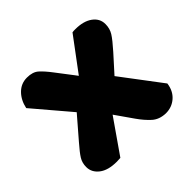

<svg xmlns="http://www.w3.org/2000/svg" viewBox="-130 -632 783 783"><g transform="rotate(-45 261.5 -241.0)"><path d="M211 -310 242 -311Q276 -357 309.5 -401.5Q343 -446 377 -492Q382 -493 386 -493Q390 -493 394 -493Q441 -493 468.5 -473Q496 -453 496 -421Q496 -395 483.5 -375Q471 -355 438 -318Q413 -290 388 -262.5Q363 -235 338 -207L288 -186Q254 -137 220.5 -89Q187 -41 153 8Q149 8 142.5 8.5Q136 9 132 9Q82 9 55 -12Q28 -33 28 -64Q28 -88 39.5 -106.5Q51 -125 79 -157Q112 -195 145 -233.5Q178 -272 211 -310ZM310 -295 349 -275Q387 -224 426 -173Q465 -122 503 -71Q498 -33 473 -11Q448 11 413 11Q376 10 353 -11Q330 -32 309 -62Q285 -96 261.5 -130Q238 -164 214 -198L189 -214Q148 -262 107 -310.5Q66 -359 25 -407Q33 -445 57 -469Q81 -493 115 -493Q148 -493 166 -477Q184 -461 206 -432Q232 -398 258 -364Q284 -330 310 -295Z"/></g></svg>

Font: Baloo Tamma 2 ExtraBold
Style: Regular
Weight: 800
Designer: Divya Kowshik, Shuchita Grover and Ek Type
Foundry: Ek Type
Version: Version 1.700